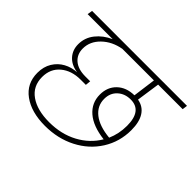

<svg xmlns="http://www.w3.org/2000/svg" viewBox="-138 -897 1067 1067"><g transform="rotate(45 396.0 -363.5)"><path d="M595 -652 575 -514Q621 -506 645 -469Q669 -432 669 -368Q669 -277 622.5 -203Q576 -129 494.5 -87Q413 -45 312 -45Q205 -45 139.5 -92.5Q74 -140 74 -224Q74 -272 95.5 -307Q117 -342 152 -361Q187 -380 228 -382Q177 -390 149.5 -421Q122 -452 122 -497Q122 -548 154 -588.5Q186 -629 238 -652H41L46 -682H792L788 -652ZM562 -652H314Q246 -640 201.5 -597Q157 -554 157 -498Q157 -452 188.5 -425Q220 -398 277 -398H315L312 -367H271Q200 -367 154.5 -329Q109 -291 109 -226Q109 -154 164.5 -115Q220 -76 314 -76Q409 -76 482.5 -115.5Q556 -155 596 -223Q503 -234 454 -276.5Q405 -319 405 -384Q405 -443 443 -479.5Q481 -516 544 -517ZM546 -486Q500 -486 469.5 -458Q439 -430 439 -384Q439 -329 483.5 -294Q528 -259 611 -251Q635 -305 635 -368Q635 -486 546 -486Z"/></g></svg>

Font: FiraGO UltraLight
Style: Italic
Weight: 200
Italic angle: -8°
Designer: bBox Type GmbH
Foundry: bBox Type GmbH
Version: Version 1.001